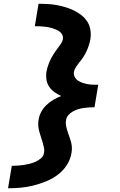

<svg xmlns="http://www.w3.org/2000/svg" viewBox="-20 -853 640 1026"><path d="M23 153 43 33Q59 33 75 32Q91 31 107 28.5Q123 26 139 22Q155 18 170.5 11Q186 4 199.5 -7.5Q213 -19 215 -36Q218 -51 214.5 -66Q211 -81 207 -95Q203 -109 198 -123Q193 -137 189.5 -151.5Q186 -166 184.5 -181Q183 -196 186 -211Q189 -234 200 -254.5Q211 -275 228 -291.5Q245 -308 265.5 -320Q286 -332 307 -340Q289 -348 272 -360Q255 -372 243.5 -388.5Q232 -405 228.5 -426Q225 -447 228 -469Q230 -481 233.5 -492.5Q237 -504 241.5 -515.5Q246 -527 251.5 -538Q257 -549 263.5 -559.5Q270 -570 277.5 -580.5Q285 -591 292.5 -601Q300 -611 307 -621.5Q314 -632 316 -644Q318 -656 313 -666.5Q308 -677 299.5 -683.5Q291 -690 280.5 -694.5Q270 -699 259 -702.5Q248 -706 236.5 -708Q225 -710 213.5 -711Q202 -712 190 -712.5Q178 -713 166 -713L186 -833Q211 -833 236 -831.5Q261 -830 285 -825.5Q309 -821 332 -814Q355 -807 376 -796.5Q397 -786 415.5 -771.5Q434 -757 446.5 -737.5Q459 -718 463 -693.5Q467 -669 463 -644Q457 -611 442.5 -579.5Q428 -548 405 -521L404 -520Q395 -508 386.5 -495.5Q378 -483 375 -469Q373 -454 379.5 -441.5Q386 -429 397 -422Q408 -415 421 -410.5Q434 -406 448 -403.5Q462 -401 476.5 -400.5Q491 -400 505 -400L500 -370L485 -280Q471 -280 456.5 -279Q442 -278 427.5 -276Q413 -274 398 -269.5Q383 -265 369.5 -257.5Q356 -250 345.5 -238Q335 -226 333 -211Q330 -196 333 -181Q336 -166 340.5 -152Q345 -138 350 -124.5Q355 -111 359 -96.5Q363 -82 364 -66.5Q365 -51 362 -36Q357 -2 337 29Q317 60 288 81.5Q259 103 225.5 116.5Q192 130 158 138.5Q124 147 90.5 150Q57 153 23 153Z"/></svg>

Font: Iosevka Curly Slab HvExObl
Style: Regular
Weight: 900
Width: 7
Italic angle: -9°
Monospace: yes
Designer: Belleve Invis
Foundry: Belleve Invis
Version: Version 11.1.0; ttfautohint (v1.8.3)